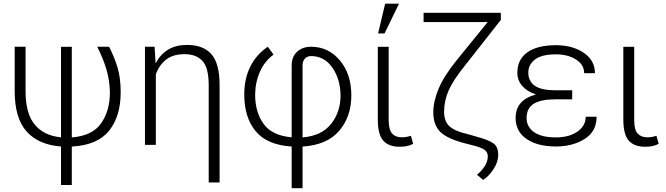

<svg xmlns="http://www.w3.org/2000/svg" viewBox="-20 -780 3588 1034"><path d="M366.7 -527.8V-40Q477.1 -48.3 524.4 -115.7Q571.8 -183.1 571.8 -282.2Q570.8 -346.7 553 -406.7Q535.2 -466.8 503.4 -528.3H567.4Q596.7 -471.2 613.3 -415.5Q629.9 -359.9 629.9 -282.7Q629.9 -153.8 567.4 -75.9Q504.9 2 366.7 9.3V216.3H308.6V8.8Q187.5 0 123.3 -71.8Q59.1 -143.6 59.1 -289.6V-528.3H117.7V-288.6Q117.7 -167.5 167.7 -108.2Q217.8 -48.8 308.6 -40.5V-527.8Z M812.5 -528.3 817.9 -441.4H819.3Q844.2 -487.8 886 -512.9Q927.7 -538.1 986.8 -538.1Q1074.7 -538.1 1118.7 -488Q1162.6 -438 1162.6 -321.8V202.6H1104V-321.3Q1104 -414.1 1070.8 -451.2Q1037.6 -488.3 973.6 -488.3Q912.1 -488.3 874.8 -459.2Q837.4 -430.2 819.3 -379.4V0H760.7V-528.3Z M1550.8 9.3Q1417 0.5 1356.2 -74.2Q1295.4 -148.9 1295.4 -270.5Q1295.4 -357.9 1328.9 -423.1Q1362.3 -488.3 1422.4 -528.3L1453.1 -485.8Q1405.3 -451.2 1379.9 -393.8Q1354.5 -336.4 1354 -270Q1354 -176.8 1399.2 -113.3Q1444.3 -49.8 1550.8 -40.5V-426.8Q1550.8 -475.1 1580.3 -501.7Q1609.9 -528.3 1654.8 -528.3Q1748.5 -528.3 1810.3 -454.8Q1872.1 -381.3 1872.1 -266.1Q1872.1 -151.9 1806.6 -75.4Q1741.2 1 1609.4 9.3V233.4H1550.8ZM1609.4 -40Q1711.9 -48.3 1762.9 -112.5Q1814 -176.8 1814 -265.6Q1813 -354 1769.8 -416Q1726.6 -478 1654.8 -478Q1634.3 -478 1621.8 -464.1Q1609.4 -450.2 1609.4 -428.2Z M2073.2 -527.8V-133.8Q2073.2 -81.1 2091.6 -60.8Q2109.9 -40.5 2144 -40.5Q2157.2 -40.5 2168.2 -42.5Q2179.2 -44.4 2192.9 -48.8L2205.1 -5.4Q2188 3.4 2170.9 6.8Q2153.8 10.3 2133.3 10.3Q2072.3 10.3 2043.5 -23.2Q2014.6 -56.6 2014.6 -136.2V-527.8ZM2054.2 -760.3H2128.9L2050.8 -599.6H2016.1Z M2677.2 -710.9V-672.9L2483.9 -426.8Q2421.4 -349.6 2396.5 -293.7Q2371.6 -237.8 2371.6 -177.2Q2371.6 -127.4 2399.7 -100.8Q2427.7 -74.2 2495.1 -58.6L2548.3 -43.5Q2611.3 -26.4 2637.2 -8.1Q2663.1 10.3 2663.1 54.7Q2662.6 94.2 2636.7 132.6Q2610.8 170.9 2582 189L2548.8 161.1Q2573.7 140.6 2590.3 115.2Q2606.9 89.8 2606.9 61.5Q2606.9 39.1 2589.1 26.6Q2571.3 14.2 2529.3 3.4L2485.4 -7.8Q2390.1 -32.2 2351.8 -69.1Q2313.5 -106 2313.5 -175.8Q2313.5 -233.9 2342 -302.2Q2370.6 -370.6 2439 -455.1L2606.4 -661.1H2261.2V-710.9Z M2756.8 -145Q2756.8 -193.4 2783.7 -224.6Q2810.5 -255.9 2864.3 -270.5V-272Q2816.9 -288.1 2791.5 -318.4Q2766.1 -348.6 2766.1 -387.7Q2766.1 -460.4 2820.6 -498.5Q2875 -536.6 2973.1 -536.6Q3063.5 -536.6 3123.8 -495.6Q3184.1 -454.6 3184.1 -385.7H3126Q3126 -431.2 3082.5 -459.2Q3039.1 -487.3 2973.1 -487.3Q2897.9 -487.3 2861.6 -460Q2825.2 -432.6 2825.2 -388.7Q2825.2 -342.8 2859.9 -318.4Q2894.5 -293.9 2971.2 -293.9H3061.5V-245.1H2971.2Q2892.1 -245.1 2854 -220.9Q2815.9 -196.8 2815.9 -144Q2815.9 -96.2 2856.7 -68.1Q2897.5 -40 2973.1 -40Q3045.9 -40 3090.1 -71.5Q3134.3 -103 3134.3 -151.4H3192.9Q3192.9 -71.8 3128.4 -31.5Q3064 8.8 2973.1 8.8Q2875 8.8 2815.9 -31.5Q2756.8 -71.8 2756.8 -145Z M3395.5 -527.8V-133.8Q3395.5 -81.1 3413.8 -60.8Q3432.1 -40.5 3466.3 -40.5Q3479.5 -40.5 3490.5 -42.5Q3501.5 -44.4 3515.1 -48.8L3527.3 -5.4Q3510.3 3.4 3493.2 6.8Q3476.1 10.3 3455.6 10.3Q3394.5 10.3 3365.7 -23.2Q3336.9 -56.6 3336.9 -136.2V-527.8Z"/></svg>

Font: Franko
Style: Light
Weight: 300
Designer: Google
Version: Version 1.200310; 2013